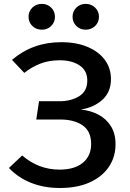

<svg xmlns="http://www.w3.org/2000/svg" viewBox="-20 -935 655 969"><path d="M288.7 -722.1Q365.6 -722.1 422.1 -698.2Q478.5 -674.4 509.2 -632.6Q540 -590.8 540 -535.9Q540 -470.8 497.2 -431.8Q454.4 -392.8 388.2 -382.1Q436.4 -377.4 476.2 -356.7Q515.9 -335.9 539.5 -298.5Q563.1 -261 563.1 -207.2Q563.1 -143.1 529.5 -93.1Q495.9 -43.1 432.8 -14.6Q369.7 13.8 282.1 13.8Q202.1 13.8 136.7 -12.3Q71.3 -38.5 25.1 -87.2L91.8 -150.3Q131.8 -115.9 179 -97.4Q226.2 -79 281 -79Q356.4 -79 398.2 -113.6Q440 -148.2 440 -208.2Q440 -272.8 396.9 -302.3Q353.8 -331.8 285.6 -331.8H163.1L176.9 -424.1H281Q337.9 -424.1 379.2 -449.2Q420.5 -474.4 420.5 -528.7Q420.5 -579 381.5 -604.9Q342.6 -630.8 281.5 -630.8Q226.7 -630.8 183.3 -613.8Q140 -596.9 102.6 -567.2L40.5 -632.8Q145.1 -722.1 288.7 -722.1ZM191.3 -785.1Q162.6 -785.1 143.3 -803.8Q124.1 -822.6 124.1 -850.3Q124.1 -877.9 143.3 -896.7Q162.6 -915.4 191.3 -915.4Q219 -915.4 238.2 -896.7Q257.4 -877.9 257.4 -850.3Q257.4 -822.6 238.2 -803.8Q219 -785.1 191.3 -785.1ZM412.3 -785.1Q384.6 -785.1 365.4 -803.8Q346.2 -822.6 346.2 -850.3Q346.2 -877.9 365.4 -896.7Q384.6 -915.4 412.3 -915.4Q440.5 -915.4 460 -896.7Q479.5 -877.9 479.5 -850.3Q479.5 -822.6 460 -803.8Q440.5 -785.1 412.3 -785.1Z"/></svg>

Font: Fira Code Medium
Style: Regular
Weight: 500
Designer: Carrois Corporate, Edenspiekermann AG, Nikita Prokopov
Foundry: Carrois Corporate, Edenspiekermann AG, Nikita Prokopov
Version: Version 6.002